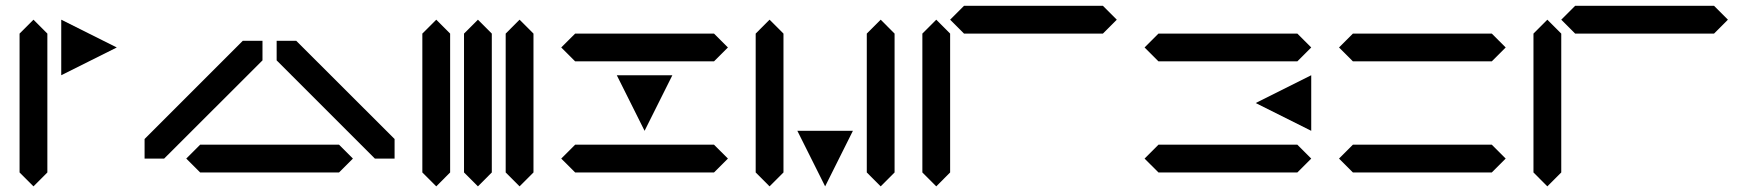

<svg xmlns="http://www.w3.org/2000/svg" viewBox="-20 -704 6144 675"><path d="M48.8 -97.7V-585.9L97.7 -634.8L146.5 -585.9V-97.7L97.7 -48.8ZM195.3 -439.5V-634.8L390.6 -537.1Z M683.6 -195.3H1171.9L1220.7 -146.5L1171.9 -97.7H683.6L634.8 -146.5ZM488.3 -215.3 833.5 -560.5H902.8V-491.7L557.1 -146.5H488.3ZM1367.2 -146.5H1297.9L952.6 -491.7V-560.5H1021.5L1367.2 -215.3Z M1464.8 -97.7V-585.9L1513.7 -634.8L1562.5 -585.9V-97.7L1513.7 -48.8ZM1611.3 -97.7V-585.9L1660.2 -634.8L1709 -585.9V-97.7L1660.2 -48.8ZM1757.8 -97.7V-585.9L1806.6 -634.8L1855.5 -585.9V-97.7L1806.6 -48.8Z M2002 -195.3H2490.2L2539.1 -146.5L2490.2 -97.7H2002L1953.1 -146.5ZM2002 -585.9H2490.2L2539.1 -537.1L2490.2 -488.3H2002L1953.1 -537.1ZM2148.4 -439.5H2343.8L2246.1 -244.1Z M2636.7 -97.7V-585.9L2685.5 -634.8L2734.4 -585.9V-97.7L2685.5 -48.8ZM2783.2 -244.1H2978.5L2880.9 -48.8ZM3027.3 -97.7V-585.9L3076.2 -634.8L3125 -585.9V-97.7L3076.2 -48.8Z M3222.7 -97.7V-585.9L3271.5 -634.8L3320.3 -585.9V-97.7L3271.5 -48.8ZM3369.1 -683.6H3857.4L3906.2 -634.8L3857.4 -585.9H3369.1L3320.3 -634.8Z M4052.7 -195.3H4541L4589.8 -146.5L4541 -97.7H4052.7L4003.9 -146.5ZM4052.7 -585.9H4541L4589.8 -537.1L4541 -488.3H4052.7L4003.9 -537.1ZM4589.8 -439.5V-244.1L4394.5 -341.8Z M4736.3 -195.3H5224.6L5273.4 -146.5L5224.6 -97.7H4736.3L4687.5 -146.5ZM4736.3 -585.9H5224.6L5273.4 -537.1L5224.6 -488.3H4736.3L4687.5 -537.1Z M5371.1 -97.7V-585.9L5419.9 -634.8L5468.8 -585.9V-97.7L5419.9 -48.8ZM5517.6 -683.6H6005.9L6054.7 -634.8L6005.9 -585.9H5517.6L5468.8 -634.8Z"/></svg>

Font: BabelStone Centaurian
Style: Regular
Weight: 400
Designer: Andrew West
Foundry: BabelStone
Version: Version 1.01 November 6, 2013